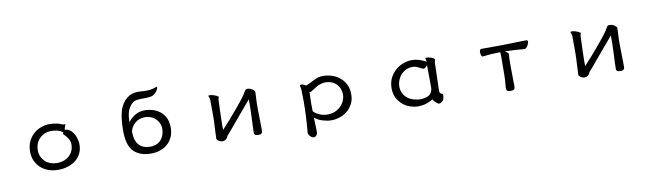

<svg xmlns="http://www.w3.org/2000/svg" viewBox="-43 -1287 7086 2089"><g transform="rotate(-10 3500.0 -242.0)"><path d="M488.3 -463.4Q441.9 -463.4 395 -446.8Q339.8 -427.2 300.3 -387.2Q271 -357.9 251.5 -316.9Q228 -269 228 -205.1Q228 -146 249.3 -100.1Q270.5 -54.2 307.1 -22Q343.8 10.3 392.6 26.9Q441.4 43.5 497.6 43.5Q553.7 43.5 603.5 27.8Q706.1 -4.4 749.5 -89.8Q771 -132.8 771 -188.5Q771 -224.6 756.8 -268.1Q742.7 -311.5 708.5 -346.2Q707 -348.1 703.1 -351.1Q699.2 -354 696.8 -355.5Q684.6 -363.8 667.5 -370.1Q657.7 -373.5 649.4 -373.5H640.1Q647.5 -402.3 650.4 -411.6Q655.8 -425.8 657.7 -432.6L657.2 -433.6Q656.7 -433.6 655.8 -433.6Q652.8 -432.1 647.9 -432.1Q643.1 -432.1 635.7 -433.3Q628.4 -434.6 621.6 -437Q614.7 -439.5 608.6 -442.1Q602.5 -444.8 599.1 -446Q595.7 -447.3 592 -448.5Q588.4 -449.7 584.5 -450.7Q580.6 -451.7 576.4 -452.6Q572.3 -453.6 567.9 -454.6Q559.1 -456.5 549.8 -458Q516.1 -463.4 488.3 -463.4ZM495.1 -31.7Q458.5 -31.7 425.8 -43.5Q389.2 -56.2 362.3 -83Q340.8 -104.5 327.6 -133.3Q313 -165.5 313 -207Q313 -238.3 323.7 -270Q335.9 -306.6 364.3 -335Q385.3 -356 415 -370.1Q449.7 -386.2 498 -386.2Q531.2 -386.2 562.7 -377.7Q594.2 -369.1 615.7 -351.6L622.1 -346.2L616.7 -340.3Q613.8 -337.4 613.8 -335.9Q613.8 -333 616.5 -329.1Q619.1 -325.2 620.6 -323.7Q622.1 -322.3 622.6 -321.8Q623.5 -321.3 625.5 -319.3Q629.9 -315.9 632.3 -312.5Q651.4 -294.4 668.2 -266.4Q685.1 -238.3 685.1 -202.1Q685.1 -185.5 681.9 -169.2Q678.7 -152.8 672.4 -137.7Q659.7 -106 635 -82.5Q610.4 -59.1 575 -45.4Q539.6 -31.7 495.1 -31.7Z M1626.5 -640.1Q1605.5 -638.2 1590.6 -638.2Q1575.7 -638.2 1565.9 -638.7L1511.7 -641.6Q1504.9 -642.1 1498.5 -642.1Q1482.4 -642.1 1461.9 -639.2Q1430.2 -635.3 1403.3 -620.6Q1340.8 -586.4 1305.2 -512.7Q1293.5 -487.8 1286.6 -461.9Q1266.1 -381.3 1264.6 -267.6Q1264.6 -260.7 1264.6 -255.1Q1264.6 -249.5 1264.6 -241.7Q1264.6 -223.1 1266.1 -202.6Q1270 -147 1285.2 -101.6Q1301.3 -53.7 1334.5 -20.5Q1364.3 9.3 1411.4 26.9Q1458.5 44.4 1528.3 44.4Q1575.2 44.4 1620.6 29.8Q1675.3 12.2 1714.4 -26.9Q1741.2 -53.7 1758.8 -90.8Q1780.8 -135.3 1780.8 -197.3Q1780.8 -260.3 1759 -304.4Q1737.3 -348.6 1702.6 -376.5Q1667.5 -404.3 1623.3 -417.7Q1579.1 -431.2 1534.2 -431.2Q1477.5 -431.2 1433.1 -406.7Q1388.7 -381.8 1362.3 -349.1L1348.6 -332L1349.1 -353.5Q1351.1 -435.1 1381.3 -488.3Q1396.5 -515.6 1418 -533.2Q1439.5 -551.3 1466.3 -556.2Q1489.7 -560.1 1509.5 -560.5Q1529.3 -561 1547.9 -561Q1566.4 -561 1577.4 -561.5Q1588.4 -562 1593 -562.5Q1597.7 -563 1602.5 -563.5L1622.1 -565.9Q1640.1 -567.9 1654.3 -577.1Q1689 -599.6 1704.6 -631.8Q1711.4 -646 1711.4 -657.2Q1711.4 -660.2 1710.9 -661.6Q1710.4 -661.6 1710.4 -661.6Q1702.1 -660.2 1694.8 -657.2Q1659.2 -643.1 1626.5 -640.1ZM1412.1 -317.9Q1458 -356.9 1524.4 -356.9Q1554.2 -356.9 1583.5 -346.2Q1617.7 -334 1642.6 -308.6Q1661.1 -290 1673.3 -265.6Q1688 -235.8 1688 -200.2Q1688 -189 1686.5 -179.2Q1684.6 -163.6 1681.6 -149.4Q1674.8 -120.1 1657.2 -94.2Q1640.1 -67.9 1607.4 -49.3Q1575.2 -30.8 1525.4 -30.8Q1440.9 -30.8 1397.5 -84Q1358.4 -131.8 1358.4 -217.3Q1358.4 -233.4 1359.4 -235.8Q1376.5 -287.6 1412.1 -317.9Z M2754.4 -418Q2754.4 -423.8 2749.5 -431.6L2742.2 -439.9Q2728 -454.6 2703.1 -462.9Q2689.5 -467.3 2675.8 -467.3Q2668.9 -467.3 2663.6 -465.6Q2658.2 -463.9 2656 -462.2Q2653.8 -460.4 2651.9 -459Q2647 -453.6 2642.6 -446.3Q2638.2 -439 2635.3 -433.1Q2628.9 -420.4 2619.1 -406.7Q2609.4 -393.1 2598.1 -378.2Q2586.9 -363.3 2572.3 -344.7Q2521.5 -279.8 2427.7 -172.4Q2387.2 -126 2337.4 -72.3V-90.8Q2337.4 -98.1 2336.9 -105.5Q2336.4 -112.8 2336.4 -122.1Q2336.4 -161.1 2339.8 -257.3Q2343.8 -356.9 2344 -369.6Q2344.2 -382.3 2344.2 -389.6Q2344.2 -400.9 2346.9 -414.3Q2349.6 -427.7 2353.5 -435.5Q2353 -437.5 2350.1 -439.5Q2331.1 -454.1 2296.4 -463.9Q2272.5 -470.2 2258.3 -470.2Q2250 -470.2 2245.1 -467.8Q2243.2 -467.3 2243.2 -466.1Q2243.2 -464.8 2244.1 -461.9Q2246.1 -454.6 2251.2 -442.9Q2256.3 -431.2 2256.3 -418V-388.7Q2256.3 -373 2256.8 -356.4Q2257.3 -328.1 2257.3 -297.4V-223.6Q2257.3 -184.1 2252.4 -104.5Q2247.6 -25.4 2247.6 8.8Q2247.6 16.6 2256.8 25.4Q2262.2 30.8 2270.8 35.9Q2279.3 41 2287.1 43.9Q2299.3 48.3 2305.7 48.3Q2325.2 48.3 2337.4 42Q2347.7 36.6 2354 29.8Q2363.3 20 2366.7 11.2Q2371.1 0.5 2373.5 -2Q2401.9 -32.7 2465.3 -109.4Q2537.6 -195.3 2549.8 -210L2588.9 -255.9Q2638.7 -314 2645 -321.8Q2651.4 -329.6 2670.4 -353V-260.7Q2670.4 -228.5 2667 -159.9Q2663.6 -91.3 2662.1 -52.5Q2660.6 -13.7 2660.6 17.6V19.5Q2660.6 31.2 2670.4 38.6Q2682.1 47.4 2708 47.4Q2724.1 47.4 2730.5 44.9Q2740.7 41 2747.1 32.2Q2751.5 25.9 2752.4 11.7Q2752.4 -66.4 2750.5 -130.4Q2748.5 -194.3 2748.5 -236.3Q2748.5 -278.3 2749 -301.3Q2750.5 -363.8 2754.4 -416.5Q2754.4 -417.5 2754.4 -418Z M3252.4 -353Q3254.9 -290.5 3254.9 -231.4Q3254.9 -68.4 3237.8 119.6Q3237.8 126.5 3243.2 136.7Q3249.5 149.4 3258.3 158.2Q3278.3 178.2 3297.9 178.2Q3311 178.2 3322.3 166.5Q3333 156.2 3336.9 139.6Q3338.9 131.8 3338.9 124.8Q3338.9 117.7 3338.4 111.8L3333 -32.7L3345.2 -23.4Q3357.4 -14.2 3376.5 -4.4Q3414.1 14.2 3465.8 23.9Q3490.7 28.8 3516.6 28.8Q3564.5 28.8 3610.8 13.2Q3669.9 -6.8 3710.9 -47.9Q3736.8 -73.7 3754.9 -108.4Q3777.8 -153.3 3777.8 -214.4Q3777.8 -275.4 3754.4 -322.3Q3730.5 -369.1 3692.6 -400.1Q3654.8 -431.2 3606.2 -446.8Q3557.6 -462.4 3507.8 -462.4Q3479.5 -462.4 3456.8 -455.8Q3434.1 -449.2 3412.1 -438.7Q3390.1 -428.2 3366.5 -415.8Q3342.8 -403.3 3309.6 -391.1Q3289.6 -404.3 3278.3 -408Q3267.1 -411.6 3259.8 -411.6Q3251.5 -411.6 3247.1 -407.2Q3243.7 -403.8 3243.7 -401.4V-399.9Q3245.6 -396 3246.6 -390.1Q3250 -373.5 3252.4 -353ZM3331.5 -197.3Q3331.5 -253.9 3334.5 -283.7Q3335 -288.6 3335.4 -290.5Q3335.4 -295.4 3335 -297.9Q3334.5 -300.3 3332 -313L3339.8 -314Q3349.6 -314.9 3361.3 -320.8Q3364.3 -322.8 3366.7 -324.2Q3417 -360.4 3453.6 -375Q3463.9 -379.4 3474.6 -382.3Q3496.1 -389.2 3517.6 -389.2Q3560.1 -389.2 3592.3 -376Q3624.5 -362.8 3646 -339.6Q3667.5 -316.4 3678.2 -286.9Q3689 -257.3 3689 -224.6Q3689 -192.9 3675.3 -160.2Q3660.6 -126 3633.3 -98.6Q3607.9 -73.2 3571.3 -56.9Q3534.7 -40.5 3486.3 -40.5Q3457 -40.5 3432.1 -46.9Q3385.3 -59.6 3354.5 -83.5Q3340.8 -94.2 3334.5 -101.6L3332.5 -103.5Q3331.5 -131.8 3331.5 -155.8Z M4672.4 -461.4Q4660.2 -462.9 4652.3 -462.9Q4644.5 -462.9 4640.1 -461.4V-458Q4641.1 -454.1 4641.1 -452.6Q4641.1 -451.2 4641.6 -450.7Q4642.1 -448.7 4642.6 -445.3Q4643.1 -441.9 4648.9 -418.5L4634.3 -426.3Q4560.5 -464.4 4491.2 -464.4Q4442.9 -464.4 4394 -446.3Q4337.9 -425.3 4296.4 -383.8Q4265.1 -352.5 4244.6 -310.5Q4221.2 -262.2 4221.2 -199.5Q4221.2 -136.7 4245.6 -90.8Q4270.5 -44.9 4307.1 -15.1Q4344.2 15.1 4388.4 29.3Q4432.6 43.5 4472.7 43.5Q4521.5 43.5 4563.7 29.5Q4606 15.6 4630.4 -1L4638.2 -6.3L4641.6 2Q4644.5 9.8 4660.2 24.9Q4672.9 38.1 4687 47.9Q4694.8 53.2 4699.2 53.2Q4722.7 53.2 4741 34.9Q4759.3 16.6 4761.2 -22.5Q4761.2 -32.7 4760.5 -37.6Q4759.8 -42.5 4757.8 -44.9Q4740.7 -47.4 4732.9 -57.1Q4725.1 -66.9 4725.1 -85Q4725.1 -110.4 4727.1 -167.5Q4731.9 -320.3 4732.4 -342.8Q4732.9 -365.2 4732.9 -380.4Q4732.9 -395.5 4736.3 -406.2Q4739.7 -417 4739.7 -426.8Q4739.7 -437 4724.1 -444.8Q4705.6 -454.1 4672.4 -461.4ZM4307.1 -207Q4307.1 -234.4 4317.9 -266.4Q4328.6 -298.3 4350.6 -325.7Q4373 -353.5 4407.2 -371.8Q4441.4 -390.1 4487.3 -390.1Q4509.3 -390.1 4526.9 -383.3Q4543.9 -377 4558.1 -369.1L4583.5 -355.5Q4593.8 -350.1 4601.6 -350.1Q4617.7 -350.1 4632.3 -367.2L4645 -382.3V-335Q4645 -319.3 4645.5 -292.5Q4646 -265.6 4646 -224.6V-121.6Q4642.6 -94.2 4630.9 -76.7Q4609.4 -43.9 4562 -34.7Q4541 -30.8 4520 -27.8H4519.5Q4475.6 -27.8 4436.5 -39.6Q4387.2 -54.2 4354.5 -86.4Q4335.4 -105.5 4323.7 -130.4Q4307.1 -164.6 4307.1 -207Z M5236.8 -418.5Q5236.8 -407.7 5239.5 -395.3Q5242.2 -382.8 5247.6 -374.5Q5250.5 -370.1 5254.9 -369.6Q5259.3 -369.1 5263.2 -369.1Q5267.1 -369.1 5272 -370.6Q5341.8 -380.4 5454.1 -382.3Q5455.6 -362.8 5455.6 -342.8V-300.8Q5455.6 -206.1 5454.6 -131.6Q5453.6 -57.1 5446.8 -5.9Q5445.8 2 5445.8 8.8Q5445.8 28.8 5451.7 39.6Q5455.6 46.4 5468.3 49.8Q5477.5 52.2 5492.2 52.2Q5522.9 52.2 5532.2 42.5Q5541.5 32.2 5541.5 8.8Q5541.5 5.4 5540 -75.4Q5538.6 -156.2 5538.6 -177.7V-235.8Q5538.6 -264.6 5539.6 -297.9Q5540.5 -312.5 5540.8 -317.9Q5541 -323.2 5541.5 -325.7Q5541.5 -331.1 5542 -336.2Q5542.5 -341.3 5542.5 -343.8Q5542.5 -346.2 5542 -349.1Q5541 -354 5539.6 -356Q5535.2 -360.8 5524.9 -368.2L5505.9 -382.3Q5587.4 -379.4 5628.9 -377Q5670.4 -374.5 5705.6 -370.6H5716.3Q5721.2 -370.6 5727.1 -371.6H5727.5Q5735.8 -371.6 5748.5 -388.2Q5762.2 -406.2 5769.5 -430.7Q5772 -439.9 5772 -445.3Q5772 -452.1 5766.6 -455.6Q5758.3 -460 5755.9 -460.4Q5715.8 -460.4 5645 -458Q5517.6 -453.6 5440.4 -453.6H5258.8Q5248 -453.6 5243.7 -446.3Q5236.8 -435.5 5236.8 -418.5Z M6754.4 -418Q6754.4 -423.8 6749.5 -431.6L6742.2 -439.9Q6728 -454.6 6703.1 -462.9Q6689.5 -467.3 6675.8 -467.3Q6668.9 -467.3 6663.6 -465.6Q6658.2 -463.9 6656 -462.2Q6653.8 -460.4 6651.9 -459Q6647 -453.6 6642.6 -446.3Q6638.2 -439 6635.3 -433.1Q6628.9 -420.4 6619.1 -406.7Q6609.4 -393.1 6598.1 -378.2Q6586.9 -363.3 6572.3 -344.7Q6521.5 -279.8 6427.7 -172.4Q6387.2 -126 6337.4 -72.3V-90.8Q6337.4 -98.1 6336.9 -105.5Q6336.4 -112.8 6336.4 -122.1Q6336.4 -161.1 6339.8 -257.3Q6343.8 -356.9 6344 -369.6Q6344.2 -382.3 6344.2 -389.6Q6344.2 -400.9 6346.9 -414.3Q6349.6 -427.7 6353.5 -435.5Q6353 -437.5 6350.1 -439.5Q6331.1 -454.1 6296.4 -463.9Q6272.5 -470.2 6258.3 -470.2Q6250 -470.2 6245.1 -467.8Q6243.2 -467.3 6243.2 -466.1Q6243.2 -464.8 6244.1 -461.9Q6246.1 -454.6 6251.2 -442.9Q6256.3 -431.2 6256.3 -418V-388.7Q6256.3 -373 6256.8 -356.4Q6257.3 -328.1 6257.3 -297.4V-223.6Q6257.3 -184.1 6252.4 -104.5Q6247.6 -25.4 6247.6 8.8Q6247.6 16.6 6256.8 25.4Q6262.2 30.8 6270.8 35.9Q6279.3 41 6287.1 43.9Q6299.3 48.3 6305.7 48.3Q6325.2 48.3 6337.4 42Q6347.7 36.6 6354 29.8Q6363.3 20 6366.7 11.2Q6371.1 0.5 6373.5 -2Q6401.9 -32.7 6465.3 -109.4Q6537.6 -195.3 6549.8 -210L6588.9 -255.9Q6638.7 -314 6645 -321.8Q6651.4 -329.6 6670.4 -353V-260.7Q6670.4 -228.5 6667 -159.9Q6663.6 -91.3 6662.1 -52.5Q6660.6 -13.7 6660.6 17.6V19.5Q6660.6 31.2 6670.4 38.6Q6682.1 47.4 6708 47.4Q6724.1 47.4 6730.5 44.9Q6740.7 41 6747.1 32.2Q6751.5 25.9 6752.4 11.7Q6752.4 -66.4 6750.5 -130.4Q6748.5 -194.3 6748.5 -236.3Q6748.5 -278.3 6749 -301.3Q6750.5 -363.8 6754.4 -416.5Q6754.4 -417.5 6754.4 -418Z"/></g></svg>

Font: Bakudai
Style: ExtraLight
Weight: 200
Version: Version 1.48